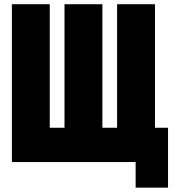

<svg xmlns="http://www.w3.org/2000/svg" viewBox="-20 -752 817 891"><path d="M35.2 -732.4H210.9V-159.2H279.3V-732.4H455.1V-159.2H523.4V-732.4H699.2V-159.2H759.8V118.7H609.4V0H35.2Z"/></svg>

Font: Anton
Style: Regular
Weight: 400
Designer: Vernon Adams, Tural Alisoy
Foundry: Vernon Adams
Version: Version 2.300